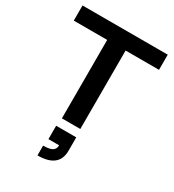

<svg xmlns="http://www.w3.org/2000/svg" viewBox="-229 -829 1128 1244"><g transform="rotate(30 335.0 -206.5)"><path d="M266.1 0V-586.9H16.1V-700.2H653.8V-586.9H403.8V0ZM249 213.9Q296.4 213.9 317.1 201.2Q337.9 188.5 337.9 160.2H257.8V60.1H408.2V160.2Q408.2 287.1 249 287.1Z"/></g></svg>

Font: Uncut Sans
Style: Bold
Weight: 700
Designer: Kasper Nordkvist
Foundry: UNCUT.wtf
Version: Version 1.304;Glyphs 3.2 (3246)